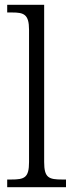

<svg xmlns="http://www.w3.org/2000/svg" viewBox="-20 -780 305 800"><path d="M10 0H255V-32H240C183 -32 164 -39 164 -105V-760H10V-728H30C79 -728 101 -721 101 -656V-105C101 -39 82 -32 26 -32H10Z"/></svg>

Font: Noto Serif Bengali SemiCondensed Light
Style: Regular
Weight: 300
Width: 4
Designer: Juan Bruce, Universal Thirst, Indian Type Foundry and the Monotype Design Team.
Foundry: Monotype Imaging Inc.
Version: Version 2.003